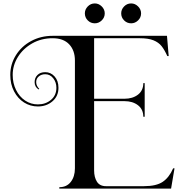

<svg xmlns="http://www.w3.org/2000/svg" viewBox="-20 -1005 1052 1120"><path d="M998 -23 978 95H326V87Q369 87 393 56Q417 25 417 -23V-652Q417 -711 383.5 -746.5Q350 -782 287 -782Q221 -782 168 -752Q115 -722 84.5 -673Q54 -624 54 -568Q54 -520 73.5 -480.5Q93 -441 126.5 -418.5Q160 -396 201 -396Q246 -396 277.5 -422.5Q309 -449 309 -493Q309 -525 290.5 -548.5Q272 -572 244 -572Q221 -572 206 -559Q191 -546 191 -526Q191 -514 196.5 -503.5Q202 -493 209 -487L206 -483Q182 -497 182 -526Q182 -551 198.5 -567.5Q215 -584 244 -584Q276 -584 298.5 -559Q321 -534 321 -493Q321 -444 286 -414Q251 -384 201 -384Q157 -384 120.5 -407Q84 -430 62 -472Q40 -514 40 -568Q40 -630 72.5 -682.5Q105 -735 161.5 -765.5Q218 -796 287 -796H954L964 -678H956Q940 -714 922.5 -736Q905 -758 875 -770Q845 -782 796 -782H529V-429H706Q754 -429 785 -453Q816 -477 816 -520H824V-324H816Q816 -367 785 -391Q754 -415 706 -415H529V-11Q529 29 545.5 55Q562 81 598 81H820Q892 81 929.5 55.5Q967 30 990 -23ZM591 -927Q591 -903 573.5 -886Q556 -869 533 -869Q509 -869 492 -886Q475 -903 475 -927Q475 -950 492 -967.5Q509 -985 533 -985Q556 -985 573.5 -967.5Q591 -950 591 -927ZM803 -927Q803 -903 785.5 -886Q768 -869 745 -869Q721 -869 704 -886Q687 -903 687 -927Q687 -950 704 -967.5Q721 -985 745 -985Q768 -985 785.5 -967.5Q803 -950 803 -927Z"/></svg>

Font: Myanmar April Display
Style: Regular
Weight: 400
Designer: Khon Soe Zaw Thu
Foundry: Myanmar OS
Version: Version 2.50 April 12, 2019